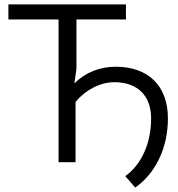

<svg xmlns="http://www.w3.org/2000/svg" viewBox="-20 -734 806 869"><path d="M740 -198C740 -345 652 -432 503 -432C432 -432 364 -405 319 -358H317L326 -423V-646H550V-714H18V-646H245V0H322V-273C369 -329 435 -362 498 -362C602 -362 664 -301 664 -198C664 -86 620 12 547 63L592 115C685 50 740 -66 740 -198Z"/></svg>

Font: Non Bureau Light
Style: Regular
Weight: 300
Designer: Jona Saucedo
Foundry: Non Foundry
Version: Version 1.000;FEAKit 1.0